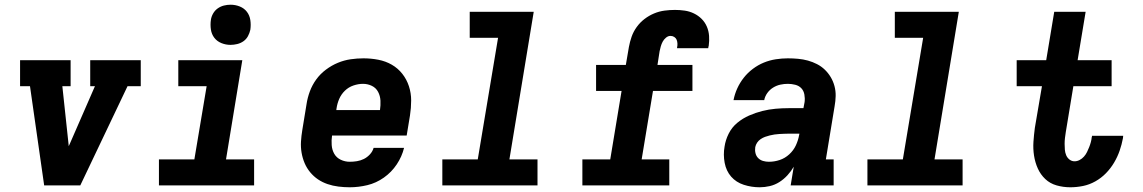

<svg xmlns="http://www.w3.org/2000/svg" viewBox="-20 -785 4840 813"><path d="M167 0 107 -420H65V-530H279V-420H244L270 -177Q270 -174 270.5 -171.5Q271 -169 271 -166Q272 -169 273.5 -171.5Q275 -174 276 -177L382 -420H362V-530H576V-420H520L320 0Z M653 0V-110H803L855 -420H735V-530H1006L937 -110H1056V0ZM956 -595Q936 -595 917.5 -602.5Q899 -610 887.5 -625Q876 -640 873 -660Q870 -680 873 -701Q875 -715 882.5 -728Q890 -741 902 -749.5Q914 -758 928 -761.5Q942 -765 956 -765Q977 -765 995.5 -757.5Q1014 -750 1025.5 -735Q1037 -720 1040 -700Q1043 -680 1040 -659Q1037 -645 1030 -632Q1023 -619 1011 -610.5Q999 -602 984.5 -598.5Q970 -595 956 -595Z M1461 8Q1437 8 1413 5Q1389 2 1367 -5.5Q1345 -13 1326.5 -25.5Q1308 -38 1293.5 -55.5Q1279 -73 1270 -94Q1261 -115 1257 -138.5Q1253 -162 1254.5 -186Q1256 -210 1260 -234L1278 -344Q1282 -371 1292 -398Q1302 -425 1319 -448.5Q1336 -472 1360 -490Q1384 -508 1410.5 -519Q1437 -530 1464.5 -534Q1492 -538 1519 -538Q1551 -538 1582 -532Q1613 -526 1639 -511Q1665 -496 1683.5 -472.5Q1702 -449 1711.5 -420Q1721 -391 1721 -359.5Q1721 -328 1716 -296L1702 -211H1386Q1383 -191 1384.5 -170.5Q1386 -150 1395.5 -133.5Q1405 -117 1423 -108.5Q1441 -100 1461 -100Q1476 -100 1491.5 -102.5Q1507 -105 1521 -112Q1535 -119 1546.5 -131.5Q1558 -144 1562 -159H1691Q1682 -122 1660 -89Q1638 -56 1605.5 -33Q1573 -10 1535.5 -1Q1498 8 1461 8ZM1404 -319H1589Q1592 -339 1591 -359Q1590 -379 1581 -396Q1572 -413 1554.5 -421.5Q1537 -430 1517 -430Q1497 -430 1476.5 -423Q1456 -416 1440.5 -401Q1425 -386 1416.5 -366.5Q1408 -347 1405 -326Z M1853 0V-110H2003L2089 -625H1969V-735H2240L2137 -110H2256V0Z M2446 0V-110H2564L2612 -400H2504V-510H2630L2643 -586Q2647 -608 2654.5 -629.5Q2662 -651 2676 -670.5Q2690 -690 2709 -704.5Q2728 -719 2749.5 -728Q2771 -737 2793.5 -740Q2816 -743 2838 -743Q2859 -743 2879.5 -740Q2900 -737 2918.5 -728Q2937 -719 2951 -705Q2965 -691 2973 -672.5Q2981 -654 2982.5 -633Q2984 -612 2981 -591Q2980 -588 2979.5 -586Q2979 -584 2979 -581H2847Q2847 -582 2847 -582.5Q2847 -583 2847 -584Q2849 -592 2848.5 -601Q2848 -610 2845 -617Q2842 -624 2835 -628.5Q2828 -633 2819 -633Q2809 -633 2800 -625.5Q2791 -618 2786 -608.5Q2781 -599 2778 -588.5Q2775 -578 2773 -568L2764 -510H2912V-400H2745L2697 -110H2814V0Z M3197 8Q3162 8 3129.5 -2.5Q3097 -13 3076 -37Q3055 -61 3048.5 -95.5Q3042 -130 3048 -164Q3052 -192 3065.5 -219Q3079 -246 3102 -265Q3125 -284 3152.5 -296Q3180 -308 3208 -315Q3236 -322 3264 -324.5Q3292 -327 3319 -327H3382L3387 -353Q3389 -369 3386 -385Q3383 -401 3373 -411.5Q3363 -422 3347.5 -426Q3332 -430 3316 -430Q3300 -430 3284 -426.5Q3268 -423 3253.5 -414Q3239 -405 3229 -391Q3219 -377 3216 -361H3086Q3091 -387 3102 -411Q3113 -435 3129.5 -456Q3146 -477 3168 -493.5Q3190 -510 3214.5 -520Q3239 -530 3265 -534Q3291 -538 3316 -538Q3338 -538 3359.5 -536Q3381 -534 3401 -528.5Q3421 -523 3439.5 -513.5Q3458 -504 3472.5 -490Q3487 -476 3497.5 -458.5Q3508 -441 3513.5 -420.5Q3519 -400 3518.5 -378.5Q3518 -357 3514 -335L3477 -110H3510V0H3328L3341 -79Q3330 -60 3314.5 -43Q3299 -26 3280 -14Q3261 -2 3239.5 3Q3218 8 3197 8ZM3236 -100Q3259 -100 3281.5 -107.5Q3304 -115 3322 -131.5Q3340 -148 3350 -169.5Q3360 -191 3364 -214L3365 -219H3319Q3309 -219 3299 -218.5Q3289 -218 3279 -217.5Q3269 -217 3259.5 -215.5Q3250 -214 3239.5 -211.5Q3229 -209 3219.5 -205.5Q3210 -202 3201 -196Q3192 -190 3186 -181Q3180 -172 3178 -162Q3176 -149 3179 -136.5Q3182 -124 3190.5 -115.5Q3199 -107 3211 -103.5Q3223 -100 3236 -100Z M3653 0V-110H3803L3889 -625H3769V-735H4040L3937 -110H4056V0Z M4512 8Q4482 8 4454 0Q4426 -8 4406 -27Q4386 -46 4374.5 -71.5Q4363 -97 4358.5 -126Q4354 -155 4356 -184.5Q4358 -214 4362 -244L4392 -420H4285V-530H4410L4444 -735H4577L4543 -530H4687V-420H4525L4493 -226Q4491 -213 4489.5 -201Q4488 -189 4488 -176Q4488 -163 4489 -151Q4490 -139 4494.5 -128Q4499 -117 4508.5 -109.5Q4518 -102 4530 -102Q4541 -102 4551.5 -107.5Q4562 -113 4570 -122Q4578 -131 4583 -141.5Q4588 -152 4592 -162Q4596 -172 4599 -183Q4602 -194 4603 -205Q4604 -206 4604 -207.5Q4604 -209 4604 -210H4736Q4736 -208 4735.5 -205Q4735 -202 4735 -200Q4730 -173 4721 -147Q4712 -121 4697.5 -96.5Q4683 -72 4663 -51.5Q4643 -31 4618 -17Q4593 -3 4566 2.5Q4539 8 4512 8Z"/></svg>

Font: Iosevka Slab XBdExObl
Style: Regular
Weight: 800
Width: 7
Italic angle: -9°
Monospace: yes
Designer: Belleve Invis
Foundry: Belleve Invis
Version: Version 11.1.0; ttfautohint (v1.8.3)